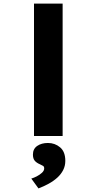

<svg xmlns="http://www.w3.org/2000/svg" viewBox="-20 -760 540 1073"><path d="M170 0V-740H330V0ZM195 293 155 238Q169 234 185.5 225.5Q202 217 214.5 205.5Q227 194 227 181Q227 171 220.5 167Q214 163 203 158Q184 150 174 138Q164 126 164 104Q164 72 188 55.5Q212 39 248 39Q287 39 316 63.5Q345 88 345 139Q345 167 333 190.5Q321 214 300 233Q279 252 251.5 267Q224 282 195 293Z"/></svg>

Font: Lexend Peta
Style: Bold
Weight: 700
Designer: Bonnie Shaver-Troup, Thomas Jockin
Foundry: Lexend
Version: Version 1.007